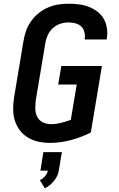

<svg xmlns="http://www.w3.org/2000/svg" viewBox="-20 -763 640 1036"><path d="M250 8Q218 8 187.5 1.5Q157 -5 131 -20.5Q105 -36 87 -60Q69 -84 60 -113Q51 -142 51 -174Q51 -206 56 -238L107 -543Q111 -570 121 -597.5Q131 -625 148 -649Q165 -673 188.5 -692Q212 -711 239 -722.5Q266 -734 294 -738.5Q322 -743 350 -743Q378 -743 406 -739.5Q434 -736 459.5 -726Q485 -716 506 -700Q527 -684 540 -661Q553 -638 557 -610Q561 -582 556 -554Q556 -553 556 -552Q556 -551 556 -550H437Q437 -551 437 -551.5Q437 -552 437 -552Q440 -571 435.5 -589.5Q431 -608 418.5 -620Q406 -632 387.5 -637Q369 -642 350 -642Q327 -642 304.5 -634.5Q282 -627 264 -610Q246 -593 236.5 -571Q227 -549 224 -526L173 -222Q170 -198 170.5 -175Q171 -152 181 -132.5Q191 -113 211 -103Q231 -93 255 -93Q282 -93 309 -100Q336 -107 362 -116L394 -307H294L311 -407H530L470 -48Q418 -22 362 -7Q306 8 250 8ZM222 253 195 209Q211 202 223 188Q235 174 238 158H198L214 58H314L297 158Q295 173 288 187Q281 201 271 213.5Q261 226 248.5 236Q236 246 222 253Z"/></svg>

Font: Iosevka SS04 Extended
Style: Bold Italic
Weight: 700
Width: 7
Italic angle: -9°
Monospace: yes
Designer: Belleve Invis
Foundry: Belleve Invis
Version: Version 19.0.0; ttfautohint (v1.8.4)